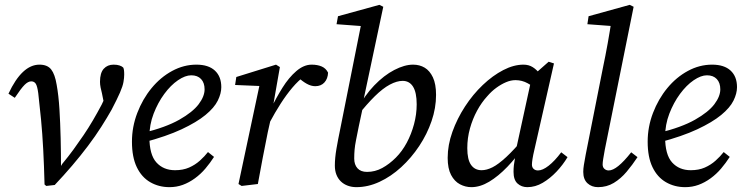

<svg xmlns="http://www.w3.org/2000/svg" viewBox="-20 -760 3075 793"><path d="M164 2Q162 -76 158.5 -142.5Q155 -209 149.5 -266.5Q144 -324 138 -375Q134 -405 127.5 -414.5Q121 -424 109 -424Q96 -424 81.5 -409.5Q67 -395 41 -356L15 -373Q43 -433 75 -463Q107 -493 143 -493Q176 -493 191.5 -473Q207 -453 214 -410Q222 -366 225.5 -309Q229 -252 230.5 -189Q232 -126 232 -63H225L237 -83Q262 -113 283.5 -142.5Q305 -172 325 -201.5Q345 -231 363.5 -262.5Q382 -294 400 -328Q406 -340 411 -351.5Q416 -363 420 -374L413 -315L401 -375Q398 -386 395.5 -398.5Q393 -411 393 -422Q393 -459 408.5 -476Q424 -493 449 -493Q464 -493 474 -489.5Q484 -486 489 -481Q491 -477 492 -470.5Q493 -464 493 -452Q493 -439 490 -421.5Q487 -404 475.5 -377.5Q464 -351 441 -307Q423 -275 398.5 -236.5Q374 -198 343.5 -157.5Q313 -117 278 -76Q243 -35 206 4L171 8Z M680 13Q636 13 600.5 -7.5Q565 -28 545 -69.5Q525 -111 525 -175Q525 -236 547 -293.5Q569 -351 606 -396Q643 -441 691 -467Q739 -493 791 -493Q841 -493 867.5 -468.5Q894 -444 894 -400Q894 -374 879.5 -344.5Q865 -315 828.5 -285Q792 -255 730 -226Q668 -197 574 -172L571 -211Q665 -234 720.5 -265.5Q776 -297 800.5 -329.5Q825 -362 825 -391Q825 -418 810.5 -433.5Q796 -449 770 -449Q745 -449 715 -428.5Q685 -408 658.5 -372Q632 -336 614.5 -290.5Q597 -245 597 -195Q597 -121 626 -89Q655 -57 703 -57Q736 -57 761 -68Q786 -79 805.5 -96.5Q825 -114 839 -132L864 -112Q848 -87 828.5 -64Q809 -41 785 -23.5Q761 -6 735 3.5Q709 13 680 13Z M1092 -251 1082 -309H1098Q1120 -355 1146.5 -397.5Q1173 -440 1204 -466.5Q1235 -493 1267 -493Q1291 -493 1308.5 -485.5Q1326 -478 1335 -460Q1334 -435 1320 -419.5Q1306 -404 1282 -404Q1265 -404 1247 -414Q1229 -424 1212 -440L1199 -453H1250L1240 -448Q1212 -427 1187.5 -398Q1163 -369 1139.5 -332.5Q1116 -296 1092 -251ZM965 0 1055 -423 1072 -404 951 -409 956 -442 1120 -493 1136 -483 1109 -329 1108 -312 1086 -214Q1075 -161 1065 -107.5Q1055 -54 1045 0L978 8Z M1452 13Q1433 13 1416.5 7Q1400 1 1388 -10.5Q1376 -22 1369.5 -38.5Q1363 -55 1363 -76Q1363 -107 1369.5 -145Q1376 -183 1386 -231L1474 -672L1491 -651L1370 -660L1376 -693L1547 -740L1563 -732L1480 -341L1481 -328L1462 -239Q1455 -204 1450.5 -181.5Q1446 -159 1444.5 -141.5Q1443 -124 1443 -105Q1443 -80 1456.5 -65Q1470 -50 1496 -50Q1529 -50 1558.5 -66Q1588 -82 1615 -109Q1641 -135 1660 -170.5Q1679 -206 1690 -247Q1701 -288 1701 -329Q1701 -378 1686 -402Q1671 -426 1643 -426Q1619 -426 1590 -410.5Q1561 -395 1528 -362.5Q1495 -330 1457 -282L1443 -305H1454Q1485 -365 1525.5 -407Q1566 -449 1608.5 -471Q1651 -493 1686 -493Q1713 -493 1734 -480.5Q1755 -468 1768 -440.5Q1781 -413 1781 -368Q1781 -314 1762.5 -260Q1744 -206 1711.5 -157Q1679 -108 1637 -69.5Q1595 -31 1547.5 -9Q1500 13 1452 13Z M1927 13Q1902 13 1879.5 1Q1857 -11 1843 -37.5Q1829 -64 1829 -108Q1829 -161 1848.5 -215.5Q1868 -270 1900.5 -320Q1933 -370 1974 -409Q2015 -448 2058.5 -470.5Q2102 -493 2142 -493Q2164 -493 2180.5 -482.5Q2197 -472 2210.5 -454Q2224 -436 2238 -412L2202 -386Q2183 -403 2159.5 -416Q2136 -429 2109 -429Q2090 -429 2070 -420.5Q2050 -412 2030 -397.5Q2010 -383 1992 -362Q1969 -337 1950.5 -303Q1932 -269 1921 -229.5Q1910 -190 1910 -148Q1910 -101 1925.5 -79Q1941 -57 1969 -57Q1990 -57 2014 -69Q2038 -81 2071 -111.5Q2104 -142 2148 -195L2157 -160H2147Q2113 -110 2075.5 -71Q2038 -32 2000.5 -9.5Q1963 13 1927 13ZM2158 13Q2134 13 2117.5 -2Q2101 -17 2101 -50Q2101 -65 2102.5 -78Q2104 -91 2106.5 -104Q2109 -117 2112 -132L2110 -136L2178 -448L2187 -453L2246 -505L2268 -498L2187 -141Q2182 -120 2179.5 -104.5Q2177 -89 2177 -80Q2177 -69 2184 -62.5Q2191 -56 2202 -56Q2221 -56 2246 -75.5Q2271 -95 2298 -131L2324 -111Q2305 -79 2278.5 -51Q2252 -23 2221.5 -5Q2191 13 2158 13Z M2450 13Q2424 13 2406.5 -3Q2389 -19 2389 -50Q2389 -63 2391.5 -78.5Q2394 -94 2399 -121L2470 -479Q2481 -531 2490 -581.5Q2499 -632 2507 -684L2527 -651L2406 -660L2411 -693L2581 -740L2597 -732L2478 -142Q2474 -120 2471.5 -104.5Q2469 -89 2469 -81Q2469 -69 2476.5 -62.5Q2484 -56 2494 -56Q2511 -56 2534 -74.5Q2557 -93 2587 -131L2613 -111Q2592 -79 2568 -50.5Q2544 -22 2515 -4.5Q2486 13 2450 13Z M2810 13Q2766 13 2730.5 -7.5Q2695 -28 2675 -69.5Q2655 -111 2655 -175Q2655 -236 2677 -293.5Q2699 -351 2736 -396Q2773 -441 2821 -467Q2869 -493 2921 -493Q2971 -493 2997.5 -468.5Q3024 -444 3024 -400Q3024 -374 3009.5 -344.5Q2995 -315 2958.5 -285Q2922 -255 2860 -226Q2798 -197 2704 -172L2701 -211Q2795 -234 2850.5 -265.5Q2906 -297 2930.5 -329.5Q2955 -362 2955 -391Q2955 -418 2940.5 -433.5Q2926 -449 2900 -449Q2875 -449 2845 -428.5Q2815 -408 2788.5 -372Q2762 -336 2744.5 -290.5Q2727 -245 2727 -195Q2727 -121 2756 -89Q2785 -57 2833 -57Q2866 -57 2891 -68Q2916 -79 2935.5 -96.5Q2955 -114 2969 -132L2994 -112Q2978 -87 2958.5 -64Q2939 -41 2915 -23.5Q2891 -6 2865 3.5Q2839 13 2810 13Z"/></svg>

Font: Source Serif 4 18pt
Style: Italic
Weight: 400
Italic angle: -12°
Designer: Frank Grießhammer
Foundry: Adobe Systems Incorporated
Version: Version 4.004;hotconv 1.0.116;makeotfexe 2.5.65601